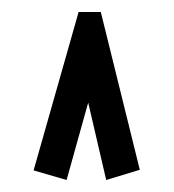

<svg xmlns="http://www.w3.org/2000/svg" viewBox="-20 -643 290 320"><path d="M91 -343 36 -359 111 -623H148L213 -360L157 -343L127 -472Z"/></svg>

Font: Inconsolata UltraCondensed Bold
Style: Regular
Weight: 700
Width: 1
Monospace: yes
Designer: Raph Levien, Cyreal, Brenton Simpson
Foundry: Raph Levien, Cyreal, Google
Version: Version 3.001; ttfautohint (v1.8.2.53-6de2)